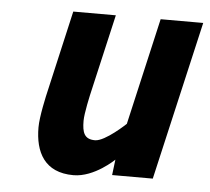

<svg xmlns="http://www.w3.org/2000/svg" viewBox="-43 -546 659 602"><g transform="rotate(5 286.5 -244.5)"><path d="M362 -164C362 -164 299 -104 267 -104C233 -104 226 -125 226 -162C226 -185 238 -240 244 -265L298 -500H164L108 -255C101 -226 87 -162 87 -129C87 -51 118 11 209 11C275 11 336 -49 336 -49L330 0H458L573 -500H439Z"/></g></svg>

Font: RazerF5
Style: Bold Italic
Weight: 700
Foundry: Razer Inc.
Version: Version 2